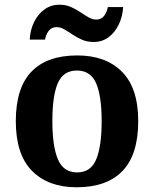

<svg xmlns="http://www.w3.org/2000/svg" viewBox="-20 -784 653 814"><path d="M304.6 10Q185 10 116 -59.3Q47 -128.7 47 -270.3Q47 -411 113.1 -480Q179.2 -549 308 -549Q428 -549 497 -480Q566 -411 566 -270.3Q566 -128.7 499.5 -59.3Q433 10 304.6 10ZM307 -53Q365 -53 388 -108.5Q411 -164 411 -270.5Q411 -377 387.5 -431Q364 -485 306 -485Q248 -485 225 -431.2Q202 -377.5 202 -270Q202 -164 225.5 -108.5Q249 -53 307 -53ZM377 -606Q350 -606 328 -615.5Q306 -625 287.5 -637.5Q269 -650 252.5 -659.5Q236 -669 220 -669Q198 -669 186 -652.5Q174 -636 171 -616H106Q108 -657 124.5 -690.5Q141 -724 168.5 -744Q196 -764 232 -764Q259 -764 280.5 -754.5Q302 -745 320.5 -732.5Q339 -720 355.5 -710.5Q372 -701 388 -701Q410 -701 422 -717.5Q434 -734 437 -754H502Q500 -714 483.5 -680Q467 -646 440 -626Q413 -606 377 -606Z"/></svg>

Font: Noto Serif Khojki
Style: Regular
Weight: 400
Designer: Juan Bruce
Version: Version 2.002